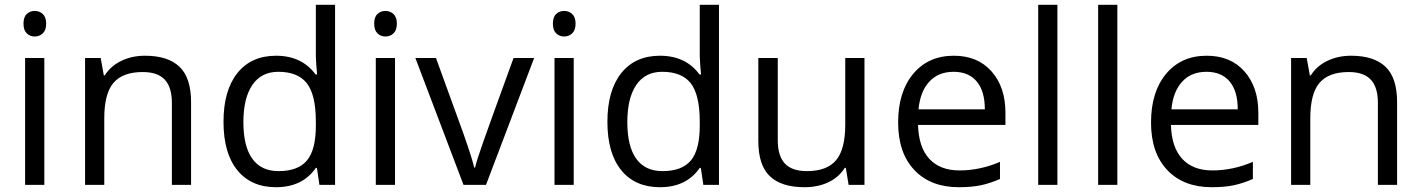

<svg xmlns="http://www.w3.org/2000/svg" viewBox="-20 -780 5995 810"><path d="M167 0H85.9V-535.2H167ZM79.1 -680.2Q79.1 -708 92.8 -720.9Q106.4 -733.9 127 -733.9Q146.5 -733.9 160.6 -720.7Q174.8 -707.5 174.8 -680.2Q174.8 -652.8 160.6 -639.4Q146.5 -626 127 -626Q106.4 -626 92.8 -639.4Q79.1 -652.8 79.1 -680.2Z M705.1 0V-346.2Q705.1 -411.6 675.3 -443.8Q645.5 -476.1 582 -476.1Q498 -476.1 459 -430.7Q419.9 -385.3 419.9 -280.8V0H338.9V-535.2H404.8L418 -461.9H421.9Q446.8 -501.5 491.7 -523.2Q536.6 -544.9 591.8 -544.9Q688.5 -544.9 737.3 -498.3Q786.1 -451.7 786.1 -349.1V0Z M1316.9 -71.8H1312.5Q1256.3 9.8 1144.5 9.8Q1039.6 9.8 981.2 -62Q922.9 -133.8 922.9 -266.1Q922.9 -398.4 981.4 -471.7Q1040 -544.9 1144.5 -544.9Q1253.4 -544.9 1311.5 -465.8H1317.9L1314.5 -504.4L1312.5 -542V-759.8H1393.6V0H1327.6ZM1154.8 -58.1Q1237.8 -58.1 1275.1 -103.3Q1312.5 -148.4 1312.5 -249V-266.1Q1312.5 -379.9 1274.7 -428.5Q1236.8 -477.1 1153.8 -477.1Q1082.5 -477.1 1044.7 -421.6Q1006.8 -366.2 1006.8 -265.1Q1006.8 -162.6 1044.4 -110.4Q1082 -58.1 1154.8 -58.1Z M1646.5 0H1565.4V-535.2H1646.5ZM1558.6 -680.2Q1558.6 -708 1572.3 -720.9Q1585.9 -733.9 1606.4 -733.9Q1626 -733.9 1640.1 -720.7Q1654.3 -707.5 1654.3 -680.2Q1654.3 -652.8 1640.1 -639.4Q1626 -626 1606.4 -626Q1585.9 -626 1572.3 -639.4Q1558.6 -652.8 1558.6 -680.2Z M1935.5 0 1732.4 -535.2H1819.3L1934.6 -217.8Q1973.6 -106.4 1980.5 -73.2H1984.4Q1989.7 -99.1 2018.3 -180.4Q2046.9 -261.7 2146.5 -535.2H2233.4L2030.3 0Z M2400.4 0H2319.3V-535.2H2400.4ZM2312.5 -680.2Q2312.5 -708 2326.2 -720.9Q2339.8 -733.9 2360.4 -733.9Q2379.9 -733.9 2394 -720.7Q2408.2 -707.5 2408.2 -680.2Q2408.2 -652.8 2394 -639.4Q2379.9 -626 2360.4 -626Q2339.8 -626 2326.2 -639.4Q2312.5 -652.8 2312.5 -680.2Z M2936.5 -71.8H2932.1Q2876 9.8 2764.2 9.8Q2659.2 9.8 2600.8 -62Q2542.5 -133.8 2542.5 -266.1Q2542.5 -398.4 2601.1 -471.7Q2659.7 -544.9 2764.2 -544.9Q2873 -544.9 2931.2 -465.8H2937.5L2934.1 -504.4L2932.1 -542V-759.8H3013.2V0H2947.3ZM2774.4 -58.1Q2857.4 -58.1 2894.8 -103.3Q2932.1 -148.4 2932.1 -249V-266.1Q2932.1 -379.9 2894.3 -428.5Q2856.4 -477.1 2773.4 -477.1Q2702.1 -477.1 2664.3 -421.6Q2626.5 -366.2 2626.5 -265.1Q2626.5 -162.6 2664.1 -110.4Q2701.7 -58.1 2774.4 -58.1Z M3261.2 -535.2V-188Q3261.2 -122.6 3291 -90.3Q3320.8 -58.1 3384.3 -58.1Q3468.3 -58.1 3507.1 -104Q3545.9 -149.9 3545.9 -253.9V-535.2H3627V0H3560.1L3548.3 -71.8H3543.9Q3519 -32.2 3474.9 -11.2Q3430.7 9.8 3374 9.8Q3276.4 9.8 3227.8 -36.6Q3179.2 -83 3179.2 -185.1V-535.2Z M4024.9 9.8Q3906.2 9.8 3837.6 -62.5Q3769 -134.8 3769 -263.2Q3769 -392.6 3832.8 -468.8Q3896.5 -544.9 4003.9 -544.9Q4104.5 -544.9 4163.1 -478.8Q4221.7 -412.6 4221.7 -304.2V-252.9H3853Q3855.5 -158.7 3900.6 -109.9Q3945.8 -61 4027.8 -61Q4114.3 -61 4198.7 -97.2V-24.9Q4155.8 -6.3 4117.4 1.7Q4079.1 9.8 4024.9 9.8ZM4002.9 -477.1Q3938.5 -477.1 3900.1 -435.1Q3861.8 -393.1 3855 -318.8H4134.8Q4134.8 -395.5 4100.6 -436.3Q4066.4 -477.1 4002.9 -477.1Z M4440.9 0H4359.9V-759.8H4440.9Z M4693.8 0H4612.8V-759.8H4693.8Z M5091.8 9.8Q4973.1 9.8 4904.5 -62.5Q4835.9 -134.8 4835.9 -263.2Q4835.9 -392.6 4899.7 -468.8Q4963.4 -544.9 5070.8 -544.9Q5171.4 -544.9 5230 -478.8Q5288.6 -412.6 5288.6 -304.2V-252.9H4919.9Q4922.4 -158.7 4967.5 -109.9Q5012.7 -61 5094.7 -61Q5181.2 -61 5265.6 -97.2V-24.9Q5222.7 -6.3 5184.3 1.7Q5146 9.8 5091.8 9.8ZM5069.8 -477.1Q5005.4 -477.1 4967 -435.1Q4928.7 -393.1 4921.9 -318.8H5201.7Q5201.7 -395.5 5167.5 -436.3Q5133.3 -477.1 5069.8 -477.1Z M5793 0V-346.2Q5793 -411.6 5763.2 -443.8Q5733.4 -476.1 5669.9 -476.1Q5585.9 -476.1 5546.9 -430.7Q5507.8 -385.3 5507.8 -280.8V0H5426.8V-535.2H5492.7L5505.9 -461.9H5509.8Q5534.7 -501.5 5579.6 -523.2Q5624.5 -544.9 5679.7 -544.9Q5776.4 -544.9 5825.2 -498.3Q5874 -451.7 5874 -349.1V0Z"/></svg>

Font: f0_2797  
Style: Regular
Weight: 400
Foundry: Ascender Corporation
Version: Version 1.10